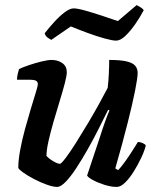

<svg xmlns="http://www.w3.org/2000/svg" viewBox="-20 -736 609 756"><path d="M205 0Q189 0 164 -9Q139 -18 114 -31Q89 -44 71.5 -56.5Q54 -69 52 -75Q52 -105 59.5 -145.5Q67 -186 78.5 -228Q90 -270 101.5 -308Q113 -346 121 -372Q129 -398 129 -404Q129 -415 121 -418.5Q113 -422 100 -422H47Q47 -434 50 -446Q53 -458 55 -464Q69 -471 94 -479.5Q119 -488 144 -494Q169 -500 183 -500Q208 -500 225.5 -487.5Q243 -475 243 -452Q243 -438 235 -407.5Q227 -377 215 -338Q203 -299 191 -257.5Q179 -216 171 -180.5Q163 -145 163 -122Q173 -111 190 -101Q207 -91 216 -91Q221 -91 238.5 -114Q256 -137 279 -173.5Q302 -210 326.5 -251Q351 -292 371.5 -329.5Q392 -367 404 -390Q407 -414 408.5 -445Q410 -476 410 -500Q453 -500 477.5 -494.5Q502 -489 512 -477.5Q522 -466 522 -449Q522 -430 512 -379.5Q502 -329 482.5 -251.5Q463 -174 434 -73L445 -66Q456 -77 470.5 -97Q485 -117 499.5 -139.5Q514 -162 523 -177Q532 -177 542 -172.5Q552 -168 554 -163Q549 -142 536 -114.5Q523 -87 506.5 -60.5Q490 -34 472.5 -17Q455 0 440 0Q417 0 390.5 -8.5Q364 -17 345 -27.5Q326 -38 323 -45L375 -201Q385 -233 395 -260.5Q405 -288 411 -301L406 -304Q389 -270 368.5 -229Q348 -188 325 -147.5Q302 -107 280 -73.5Q258 -40 238.5 -20Q219 0 205 0ZM437 -576Q423 -576 392 -584.5Q361 -593 324.5 -606.5Q288 -620 259 -632L182 -579Q176 -582 167.5 -588Q159 -594 156 -605Q173 -627 193.5 -649.5Q214 -672 234.5 -687.5Q255 -703 270 -703Q285 -703 315 -694.5Q345 -686 380.5 -674.5Q416 -663 444 -653L518 -716Q525 -712 533 -707.5Q541 -703 546 -696Q532 -669 512.5 -641Q493 -613 473.5 -594.5Q454 -576 437 -576Z"/></svg>

Font: Texturina 12pt
Style: Bold Italic
Weight: 700
Italic angle: -11°
Designer: Guillermo Torres Carreño
Foundry: Omnibus-Type
Version: Version 1.002